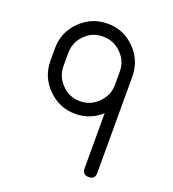

<svg xmlns="http://www.w3.org/2000/svg" viewBox="-142 -901 909 1009"><g transform="rotate(20 312.5 -396.0)"><path d="M504 -36V-504V-540V-576C503.3 -636 482 -687 440 -729C398.7 -771 348 -792 288 -792C228.7 -792 177.7 -771 135 -729C92.3 -686.3 71 -635.3 71 -576V-522V-504C71.7 -444 93 -393.3 135 -352C177.7 -309.3 228.7 -288 288 -288C343.3 -288 391.7 -306.7 433 -344V-36C433 -12 445 0 469 0C492.3 0 504 -12 504 -36ZM288 -720C328 -720 362 -706 390 -678C418.7 -650 433 -616 433 -576V-540V-504C433 -464 418.7 -430 390 -402C362 -373.3 328 -359 288 -359C248.7 -359 215 -373.3 187 -402C159 -430 145 -464 145 -504V-576C145 -616 159 -650 187 -678C214.3 -706 248 -720 288 -720Z"/></g></svg>

Font: Semi-Coder
Style: Regular
Weight: 400
Version: 0.1000